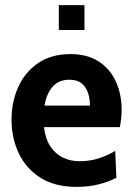

<svg xmlns="http://www.w3.org/2000/svg" viewBox="-20 -719 520 749"><path d="M278 10Q193.5 10 137.2 -26Q81 -62 53 -121.5Q25 -181 25 -251.5Q25 -322 51.5 -380.2Q78 -438.5 129.2 -473.2Q180.5 -508 255 -508Q319.5 -508 364 -479.8Q408.5 -451.5 431.5 -402Q454.5 -352.5 454.5 -289Q454.5 -273 452.8 -257Q451 -241 447.5 -223H151.5Q157.5 -176 177.2 -146.8Q197 -117.5 226.5 -103.8Q256 -90 290 -90Q331 -90 366 -101.5Q401 -113 429.5 -130.5L434 -25.5Q407 -11 367.5 -0.5Q328 10 278 10ZM153.5 -307H331Q331 -332.5 323.8 -355.5Q316.5 -378.5 299 -393.2Q281.5 -408 251 -408Q209.5 -408 185.5 -381Q161.5 -354 153.5 -307ZM209.5 -602V-699H309.5V-602Z"/></svg>

Font: Cabin
Style: Bold
Weight: 700
Width: 4
Designer: Pablo Impallari
Foundry: Pablo Impallari. http://www.impallari.com Igino Marini. http://www.ikern.com
Version: Version 3.001